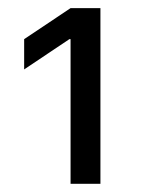

<svg xmlns="http://www.w3.org/2000/svg" viewBox="-20 -820 353 477"><path d="M155.3 -363.3V-722.7H152.3L40 -647.5V-722.7L155.3 -799.8H229.5V-363.3Z"/></svg>

Font: Inter
Style: Regular
Weight: 400
Designer: Rasmus Andersson
Foundry: rsms
Version: Version 4.000;git-8c9346024